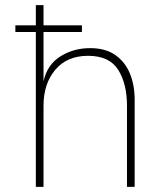

<svg xmlns="http://www.w3.org/2000/svg" viewBox="-20 -730 640 750"><path d="M120 0V-710H150V-412Q164 -477 215.5 -509.5Q267 -542 332 -542Q392 -542 430.5 -515Q469 -488 487.5 -442.5Q506 -397 506 -341V0H476V-317Q476 -403 441.5 -457.5Q407 -512 324 -512Q242 -512 196 -457.5Q150 -403 150 -317V0ZM40 -605V-631H300V-605Z"/></svg>

Font: Geist Mono Thin
Style: Regular
Weight: 100
Monospace: yes
Designer: Basement.studio, Andrés Briganti, Mateo Zaragoza
Foundry: Basement.studio, Vercel, Andrés Briganti, Guido Ferreyra, Mateo Zaragoza
Version: Version 1.500; ttfautohint (v1.8.4.7-5d5b)